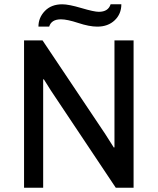

<svg xmlns="http://www.w3.org/2000/svg" viewBox="-20 -874 734 894"><path d="M545 -854Q545 -809 514 -779.5Q483 -750 433 -750Q396 -750 344.5 -767Q293 -784 264 -784Q219 -784 209 -750H159Q159 -792 189 -823Q219 -854 270 -854Q300 -854 359 -836.5Q418 -819 440 -819Q484 -819 495 -854ZM178 -686 470 -250 510 -187 513 -188V-686H602V0H519L216 -454L184 -505L181 -504V0H92V-686Z"/></svg>

Font: Chivo
Style: Regular
Weight: 400
Designer: Hector Gatti
Foundry: Omnibus-Type
Version: Version 1.007;PS 001.007;hotconv 1.0.88;makeotf.lib2.5.64775